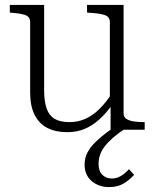

<svg xmlns="http://www.w3.org/2000/svg" viewBox="-20 -529 630 783"><path d="M160 -509V-161Q160 -116 170 -87Q180 -58 202.5 -44.5Q225 -31 264 -31Q299 -31 329.5 -45Q360 -59 387 -86Q414 -113 438 -151L439 -104Q413 -67 384.5 -41.5Q356 -16 324.5 -3Q293 10 254 10Q207 10 173.5 -7Q140 -24 121.5 -60Q103 -96 103 -151V-439Q103 -461 82 -468Q61 -475 25 -477L20 -478V-509ZM484 -509V-66Q484 -52 495 -44.5Q506 -37 524.5 -34Q543 -31 567 -31H570V0H431V-112L428 -116V-439Q428 -461 406 -468Q384 -475 343 -477L335 -478V-509ZM469 -25 490 -4Q461 15 440.5 33Q420 51 407 68Q394 85 388 102.5Q382 120 382 139Q382 169 397.5 184Q413 199 436 199Q451 199 463.5 193.5Q476 188 486.5 179.5Q497 171 506 161L527 184Q507 206 483 220Q459 234 425 234Q383 234 354 209.5Q325 185 325 142Q325 116 336.5 93.5Q348 71 368 51.5Q388 32 413.5 12.5Q439 -7 469 -25Z"/></svg>

Font: Roboto Serif 36pt ExtraLight
Style: Regular
Weight: 250
Designer: Greg Gazdowicz
Foundry: Commercial Type
Version: Version 1.008